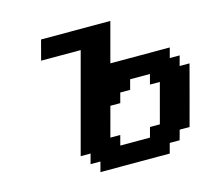

<svg xmlns="http://www.w3.org/2000/svg" viewBox="-119 -1023 1310 1171"><g transform="rotate(-15 535.5 -437.5)"><path d="M375 0H812.5L829.1 -62.5H891.6L908.7 -125H971.2Q988.3 -187.5 1021.5 -312.5Q1054.7 -437.5 1071.3 -500H1008.8L1025.9 -562.5H963.4L980 -625H605Q616.2 -667 638.4 -750Q660.6 -833 671.9 -875H234.4Q229 -854 217.8 -812.5Q206.5 -771 201.2 -750H451.2Q423.3 -646 367.4 -437.7Q311.5 -229.5 283.7 -125H346.2L329.1 -62.5H391.6ZM721.2 -125H533.7L550.3 -187.5H487.8L538.1 -375H600.6L617.2 -437.5H679.7L696.3 -500H821.3L804.7 -437.5H867.2Q856 -396 833.7 -312.5Q811.5 -229 800.3 -187.5H737.8Z"/></g></svg>

Font: Faithful 32x
Style: SemiboldOblique
Weight: 400
Foundry: Faithful Resource Pack
Version: Version 1.0; January 27, 2023